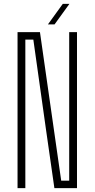

<svg xmlns="http://www.w3.org/2000/svg" viewBox="-20 -965 485 985"><path d="M70 0V-800H185L221 -548L294 -38H335V-528V-800H375V0H259L216 -300L151 -762H110V-409V0ZM226 -840 302 -945H336L260 -840Z"/></svg>

Font: Big Shoulders Text SC Thin
Style: Regular
Weight: 100
Designer: Patric King
Foundry: XO Type Co
Version: Version 2.002